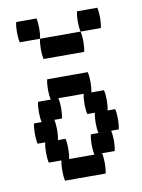

<svg xmlns="http://www.w3.org/2000/svg" viewBox="-76 -693 551 746"><g transform="rotate(-10 200.0 -320.0)"><path d="M360 -160H330Q334 -144 334 -120Q334 -97 330 -80H280Q284 -64 284 -40Q284 -17 280 0H120Q116 -17 116 -40Q116 -64 120 -80H70Q66 -97 66 -120Q66 -144 70 -160H40Q36 -177 36 -200Q36 -224 40 -240H70Q66 -257 66 -280Q66 -304 70 -320H120Q116 -337 116 -360Q116 -384 120 -400H280Q284 -384 284 -360Q284 -337 280 -320H330Q334 -304 334 -280Q334 -257 330 -240H360Q364 -224 364 -200Q364 -177 360 -160ZM280 -160Q276 -177 276 -200Q276 -224 280 -240H250Q246 -257 246 -280Q246 -304 250 -320H150Q154 -304 154 -280Q154 -257 150 -240H120Q124 -224 124 -200Q124 -177 120 -160H150Q154 -144 154 -120Q154 -97 150 -80H250Q246 -97 246 -120Q246 -144 250 -160ZM120 -640Q124 -624 124 -600Q124 -577 120 -560H40Q36 -577 36 -600Q36 -624 40 -640ZM360 -640Q364 -624 364 -600Q364 -577 360 -560H280Q276 -577 276 -600Q276 -624 280 -640ZM280 -560Q284 -544 284 -520Q284 -497 280 -480H120Q116 -497 116 -520Q116 -544 120 -560Z"/></g></svg>

Font: VT323
Style: Regular
Weight: 400
Monospace: yes
Designer: Peter Hull
Version: Version 2.000